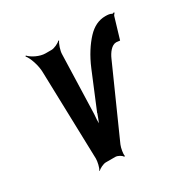

<svg xmlns="http://www.w3.org/2000/svg" viewBox="-138 -678 789 814"><g transform="rotate(-30 256.0 -271.5)"><path d="M473 -417 504 -521C505 -524 510 -529 512 -531L509 -534C507 -533 504 -531 501 -532C493 -537 483 -538 470 -538C438 -538 409 -524 383 -496C357 -468 330 -428 308 -375L237 -204L235 -200H236L227 -176C223 -165 216 -151 214 -142H218C220 -151 220 -165 220 -176L222 -202L231 -490C231 -506 241 -536 249 -546L246 -548C239 -539 214 -528 202 -528H172C144 -528 109 -546 95 -562L92 -559C106 -543 122 -498 122 -463L134 -35C134 -21 128 7 121 16L122 19C129 10 151 0 162 0H209C220 0 239 10 242 19L246 16C243 8 248 -21 254 -35L403 -369C413 -392 432 -419 455 -419C460 -419 469 -417 473 -417Z"/></g></svg>

Font: Asimov
Style: EdgeExtremeIt
Weight: 500
Designer: Google
Version: Version 2.000980: 2014